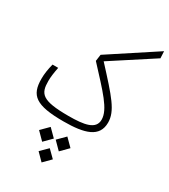

<svg xmlns="http://www.w3.org/2000/svg" viewBox="-238 -815 1072 1220"><g transform="rotate(30 298.5 -204.5)"><path d="M263.2 1.5C417.5 1.5 513.2 -26.4 513.2 -133.3C513.2 -218.8 450.2 -287.1 293.9 -457L596.7 -653.8L594.2 -704.6L256.3 -482.9L249.5 -434.6C385.3 -287.1 468.3 -205.1 468.3 -128.9C468.3 -57.6 388.2 -44.4 272.9 -44.4C77.6 -44.4 51.8 -79.6 51.8 -172.9C51.8 -203.1 56.2 -233.9 64.5 -276.4H22.9C12.2 -234.4 6.8 -198.7 6.8 -163.1C6.8 -41.5 59.1 1.5 263.2 1.5ZM210.9 72.3 156.7 126.5 210.9 181.2 265.1 126.5ZM333 72.3 278.8 126.5 333 181.2 387.2 126.5ZM273.4 192.4 221.2 244.1 273.4 296.9 325.7 244.1Z"/></g></svg>

Font: Cascadia Code PL ExtraLight
Style: Regular
Weight: 200
Monospace: yes
Designer: Aaron Bell
Foundry: Saja Typeworks
Version: Version 2404.023